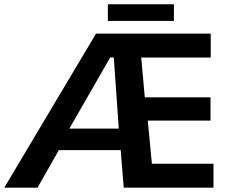

<svg xmlns="http://www.w3.org/2000/svg" viewBox="-30 -866 1132 886"><path d="M772.5 -769.5V-846.2H467.8V-769.5ZM478.5 -600.6H495.1L518.1 -272.5H290ZM143.1 0 241.7 -173.3H526.9L541 0H955.1V-110.4H670.9L651.9 -309.6H941.4V-417H638.2L621.6 -600.6H942.4V-710.9H413.1L-10.3 0Z"/></svg>

Font: Ride
Style: Bold
Weight: 700
Version: Version 3.000